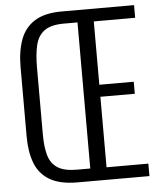

<svg xmlns="http://www.w3.org/2000/svg" viewBox="-56 -858 755 906"><g transform="rotate(-5 322.0 -405.0)"><path d="M275 0Q191 0 142.5 -29Q94 -58 74 -111Q54 -164 54 -236V-565Q54 -641 74.5 -696Q95 -751 142.5 -780.5Q190 -810 270 -810H613V-750H417V-450H580V-393H417V-59H615V0ZM276 -60H340V-752H275Q213 -752 182 -728.5Q151 -705 141 -661Q131 -617 131 -556V-240Q131 -182 142 -142Q153 -102 184.5 -81Q216 -60 276 -60Z"/></g></svg>

Font: Oswald Light
Style: Regular
Weight: 300
Designer: Vernon Adams
Foundry: Vernon Adams
Version: Version 4.103;gftools[0.9.33.dev8+g029e19f]